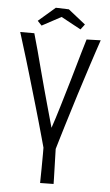

<svg xmlns="http://www.w3.org/2000/svg" viewBox="-57 -871 522 909"><g transform="rotate(5 204.0 -416.5)"><path d="M169 0Q169 -11 170 -67.5Q171 -124 170 -231L227 -223Q228 -186 229 -148.5Q230 -111 231 -79.5Q232 -48 232.5 -27Q233 -6 233 -1ZM13 -704H80Q91 -667 102.5 -623.5Q114 -580 126 -534.5Q138 -489 150 -445Q160 -409 169 -376Q178 -343 186 -315Q194 -287 200 -265Q207 -285 215.5 -312Q224 -339 233.5 -370.5Q243 -402 253 -436Q262 -467 272 -500Q282 -533 291 -566Q300 -599 310 -632Q320 -665 329 -696L396 -698Q387 -672 377 -641.5Q367 -611 355.5 -576Q344 -541 332.5 -504.5Q321 -468 309 -431Q297 -392 285 -353.5Q273 -315 262 -279Q251 -243 241.5 -211Q232 -179 224 -152L175 -151Q167 -181 157.5 -214.5Q148 -248 138 -284Q128 -320 117 -357Q106 -394 95 -432Q84 -470 73 -507Q62 -544 51.5 -579Q41 -614 31 -645.5Q21 -677 13 -704ZM296 -741 202 -792 111 -743 91 -764 171 -833 233 -831 315 -766Z"/></g></svg>

Font: Truculenta Light
Style: Regular
Weight: 300
Version: Version 1.002